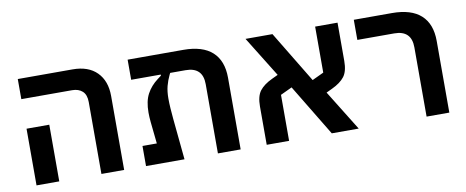

<svg xmlns="http://www.w3.org/2000/svg" viewBox="-57 -844 2624 1081"><g transform="rotate(-10 1255.0 -304.0)"><path d="M449 -411Q449 -453 427 -473Q405 -493 368 -493H78V-608H391Q481 -608 530 -558.5Q579 -509 579 -423V0H449ZM78 -324H208V0H78Z M704 -115H786L773 -239Q770 -269 770 -294Q770 -359 792 -400Q814 -441 854 -471L875 -487V-493H706V-608H1024Q1134 -608 1189.5 -557.5Q1245 -507 1245 -410V0H1115V-396Q1115 -493 1017 -493H929L924 -483Q910 -454 902 -423.5Q894 -393 894 -352Q894 -326 896 -296.5Q898 -267 901 -235L924 0H704Z M1394 -219Q1394 -278 1417 -308Q1440 -338 1489 -361L1523 -377L1380 -608H1534L1712 -314L1778 -345V-608H1906V-389Q1906 -330 1883 -300Q1860 -270 1811 -247L1777 -231L1920 0H1766L1588 -294L1522 -263V0H1394Z M2308 -396Q2308 -493 2210 -493H1999V-608H2217Q2327 -608 2382.5 -557.5Q2438 -507 2438 -410V0H2308Z"/></g></svg>

Font: IBM Plex Sans Hebrew SmBld
Style: Regular
Weight: 600
Designer: Mike Abbink, Paul van der Laan, Pieter van Rosmalen, Yanek Iontef
Foundry: Bold Monday
Version: Version 1.3